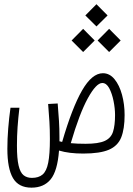

<svg xmlns="http://www.w3.org/2000/svg" viewBox="-20 -718 626 902"><path d="M371.1 3.4Q337.9 3.4 309.8 0Q281.7 -3.4 257.3 -10.7Q250 85.4 218 124.5Q186 163.6 127.9 163.6Q67.4 163.6 41 118.7Q14.6 73.7 14.6 -19Q14.6 -65.4 18.6 -114.7Q22.5 -164.1 29.3 -211.9H71.3Q65.4 -162.1 62.5 -120.4Q59.6 -78.6 59.6 -33.7Q59.6 26.9 67.4 59.8Q75.2 92.8 90.8 105.2Q106.4 117.7 129.9 117.7Q161.6 117.7 180.2 101.8Q198.7 85.9 206.5 46.4Q214.4 6.8 214.4 -64.9Q214.4 -109.4 212.2 -145.8Q210 -182.1 206.1 -229.5L251 -231.9Q254.9 -183.1 257.1 -149.2Q259.3 -115.2 259.3 -71.8Q259.3 -62.5 259.3 -54.2Q265.1 -52.7 272 -51.3Q318.8 -211.9 365.5 -293Q412.1 -374 463.4 -374Q495.1 -374 518.1 -345.9Q541 -317.9 553.2 -272.9Q565.4 -228 565.4 -177.7Q565.4 -112.8 549.6 -72.8Q533.7 -32.7 491.7 -14.6Q449.7 3.4 371.1 3.4ZM312.5 -45.4Q327.1 -43.9 344.5 -43.2Q361.8 -42.5 382.3 -42.5Q442.4 -42.5 471.9 -55.9Q501.5 -69.3 511 -99.1Q520.5 -128.9 520.5 -177.7Q520.5 -208.5 513.4 -243.7Q506.3 -278.8 493.2 -303.5Q480 -328.1 460.4 -328.1Q432.1 -328.1 392.8 -256.8Q353.5 -185.5 312.5 -45.4ZM370.6 -473.6 316.4 -527.8 370.6 -582.5 424.8 -527.8ZM492.7 -473.6 438.5 -527.8 492.7 -582.5 546.9 -527.8ZM433.1 -593.8 380.9 -645.5 433.1 -698.2 485.4 -645.5Z"/></svg>

Font: Cascadia Mono ExtraLight
Style: Regular
Weight: 200
Monospace: yes
Designer: Aaron Bell
Foundry: Saja Typeworks
Version: Version 2404.023; ttfautohint (v1.8.4)